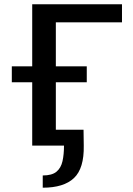

<svg xmlns="http://www.w3.org/2000/svg" viewBox="-20 -678 617 894"><path d="M130 0V-658H240V0ZM179 196V139Q222 139 243 121.5Q264 104 271 72.5Q278 41 278 0H189V-74H369L370 0Q372 106 324.5 151Q277 196 179 196ZM35 -295V-369H384V-295ZM181 -574V-658H548V-574Z"/></svg>

Font: Ysabeau SC SemiBold
Style: Regular
Weight: 600
Designer: Christian Thalmann (Catharsis Fonts)
Version: Version 2.001;gftools[0.9.30]; featfreeze: smcp